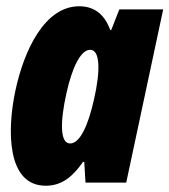

<svg xmlns="http://www.w3.org/2000/svg" viewBox="-20 -583 541 613"><path d="M126 10C180 10 214 -22 245 -66H249L253 0H383L501 -553H361L335 -487H332C312 -543 275 -563 233 -563C123 -563 57 -424 29 -293C3 -171 0 10 126 10ZM204 -125C172 -125 171 -190 192 -285C210 -366 237 -424 268 -424C300 -424 301 -357 280 -265C262 -185 236 -125 204 -125Z"/></svg>

Font: Noto Sans ExtraCondensed Black
Style: Italic
Weight: 900
Width: 2
Italic angle: -12°
Designer: Monotype Design Team
Foundry: Monotype Imaging Inc.
Version: Version 2.013